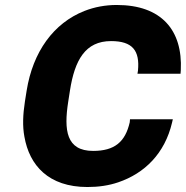

<svg xmlns="http://www.w3.org/2000/svg" viewBox="-20 -741 747 771"><path d="M80 -333C72 -281 70 -234 78 -192C98 -77 175 10 331 10C376 10 417 4 455 -9C561 -45 642 -125 671 -249L674 -262H502L501 -250C483 -171 440 -135 354 -135C246 -135 236 -218 254 -333L261 -378C280 -499 322 -576 426 -576C512 -576 542 -538 534 -457L532 -445H705L706 -459C714 -620 628 -721 449 -721C403 -721 360 -713 319 -697C195 -648 112 -533 87 -377Z"/></svg>

Font: Asimov Pro
Style: UltObl
Weight: 900
Designer: Google
Version: Version 2.000980; 2014